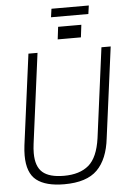

<svg xmlns="http://www.w3.org/2000/svg" viewBox="-66 -1080 765 1137"><g transform="rotate(-5 316.5 -512.0)"><path d="M270 9Q160 9 105 -34Q50 -77 50 -181Q50 -208 54 -241L125 -780H179L109 -246Q105 -216 105 -190Q105 -111 145 -76Q185 -41 272 -41Q366 -41 419.5 -86.5Q473 -132 489 -246L559 -780H614L543 -241Q529 -117 466 -54Q403 9 270 9ZM443 -849H369L379 -923H452ZM378 -849H305L314 -923H388ZM499 -983H277L284 -1033H506Z"/></g></svg>

Font: Tanohe Sans Light
Style: Italic
Weight: 300
Designer: Village Type and Design LLC & Cristiano Sobral
Foundry: Cooper Hewitt Smithsonian Design Museum
Version: Version 1.00;September 29, 2021;FontCreator 13.0.0.2655 64-b